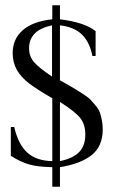

<svg xmlns="http://www.w3.org/2000/svg" viewBox="-20 -633 430 727"><path d="M28 -432Q28 -485 66 -518.5Q104 -552 178 -560V-613H207V-560Q302 -548 342 -515V-421H330Q319 -475 289.5 -503Q260 -531 207 -537V-329Q215 -325 239 -311Q263 -297 271 -292Q279 -287 297.5 -275Q316 -263 322.5 -255.5Q329 -248 341 -234.5Q353 -221 357.5 -208.5Q362 -196 365.5 -179Q369 -162 369 -143Q369 -80 328 -46.5Q287 -13 207 0V74H178V0Q124 -1 91.5 -10Q59 -19 21 -43V-152H34Q49 -86 83.5 -55Q118 -24 178 -23V-261Q122 -293 90.5 -317Q59 -341 43.5 -369Q28 -397 28 -432ZM177 -343V-537Q90 -519 90 -450Q90 -421 107.5 -399.5Q125 -378 177 -343ZM207 -247V-23Q256 -33 279.5 -57Q303 -81 303 -123Q303 -162 284 -186Q265 -210 207 -247Z"/></svg>

Font: Pomorsky Unicode
Style: Medium
Weight: 500
Version: 1.1